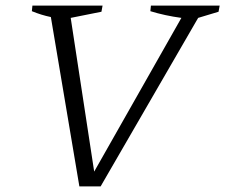

<svg xmlns="http://www.w3.org/2000/svg" viewBox="-20 -667 806 687"><path d="M264 0 162 -606Q128 -613 94 -627L96 -647H347L343 -625L233 -603L317 -53L629 -603Q570 -611 518 -627L520 -647H766L762 -625L689 -603L340 0Z"/></svg>

Font: Piazzolla SC Light
Style: Italic
Weight: 300
Italic angle: -11.3°
Designer: Juan Pablo del Peral
Foundry: Huerta Tipografica
Version: Version 1.330